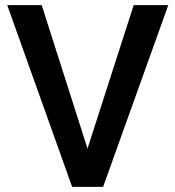

<svg xmlns="http://www.w3.org/2000/svg" viewBox="-20 -731 686 751"><path d="M143.1 -710.9 322.3 -149.9 502.9 -710.9H638.2L383.3 0H262.2L8.3 -710.9Z"/></svg>

Font: Vazirmatn RD UI Medium
Style: Regular
Weight: 500
Designer: Saber Rastikerdar
Foundry: Saber Rastikerdar
Version: Version 33.003